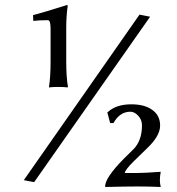

<svg xmlns="http://www.w3.org/2000/svg" viewBox="-20 -659 700 760"><path d="M532.2 -601.1 574.2 -592.8 115.2 62 74.2 54.2ZM429.2 -171.9H416L404.8 -213.9L407.2 -215.8Q440.4 -246.1 500 -246.1Q551.3 -246.1 581.1 -225.1Q613.8 -203.1 613.8 -162.1Q613.8 -120.6 562 -71.8L508.8 -20Q474.1 14.6 474.1 25.9H517.1Q550.8 25.9 616.2 21Q612.8 37.1 612.8 56.2Q612.8 64.9 616.2 81.1Q569.3 79.1 523.9 79.1Q484.4 79.1 397 81.1L396 79.1Q396 44.9 469.2 -29.8L508.8 -68.8Q542 -103 542 -163.1Q542 -186 525.9 -202.1Q511.7 -216.8 496.1 -216.8Q454.1 -216.8 429.2 -171.9ZM242.2 -415Q242.2 -354 249 -314.9L248 -313Q231.9 -314.9 210 -314.9Q189 -314.9 173.8 -313V-314.9Q180.2 -354 180.2 -415V-544.9Q180.2 -579.1 169.9 -579.1Q134.8 -579.1 111.8 -576.2L110.8 -599.1Q147.9 -608.4 245.1 -639.2Q248 -639.2 248 -636.2Q242.2 -595.2 242.2 -549.8Z"/></svg>

Font: Linux Biolinum G
Style: Regular
Weight: 400
Designer: Philipp H. Poll
Foundry: Philipp H. Poll
Version: Version 1.1.0 ; ttfautohint (v1.6)